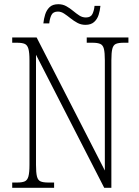

<svg xmlns="http://www.w3.org/2000/svg" viewBox="-20 -892 660 912"><path d="M38 0V-25H61Q85 -25 97.5 -30.5Q110 -36 115 -54Q120 -72 120 -109V-606Q120 -642 115 -660Q110 -678 97.5 -683.5Q85 -689 61 -689H38V-714H154L478 -82V-606Q478 -642 473.5 -660Q469 -678 456 -683.5Q443 -689 420 -689H392V-714H590V-689H567Q543 -689 530.5 -683.5Q518 -678 513.5 -660Q509 -642 509 -605V0H475L151 -632V-109Q151 -72 155.5 -54Q160 -36 172.5 -30.5Q185 -25 209 -25H237V0ZM386 -774Q365 -774 347.5 -783.5Q330 -793 314.5 -805.5Q299 -818 284.5 -827.5Q270 -837 255 -837Q232 -837 224 -820Q216 -803 214 -781H186Q188 -802 194.5 -823Q201 -844 215.5 -858Q230 -872 257 -872Q278 -872 295 -862.5Q312 -853 327 -840.5Q342 -828 356.5 -818.5Q371 -809 388 -809Q411 -809 419 -825.5Q427 -842 429 -864H457Q455 -842 448.5 -821.5Q442 -801 427 -787.5Q412 -774 386 -774Z"/></svg>

Font: Noto Serif Sinhala Condensed ExtraLight
Style: Regular
Weight: 200
Width: 3
Designer: Jelle Bosma - Monotype Design Team
Foundry: Monotype Imaging Inc.
Version: Version 2.007; ttfautohint (v1.8.4.7-5d5b)